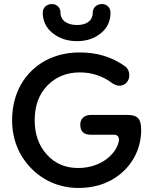

<svg xmlns="http://www.w3.org/2000/svg" viewBox="-20 -916 760 952"><path d="M192 -854C192 -811 209 -777 242 -751C275 -725 315 -712 362 -712C409 -712 448 -725 480 -751C512 -777 528 -811 528 -854C528 -878 510 -896 485 -896C460 -896 440 -878 440 -854C440 -814 410 -792 362 -792C313 -792 280 -814 280 -854C280 -878 262 -896 237 -896C212 -896 192 -878 192 -854ZM368 16C430 16 485 3 532 -23C626 -75 680 -168 680 -272C680 -329 660 -346 613 -346H430C398 -346 378 -327 378 -298C378 -265 395 -248 430 -248H544C561 -248 570 -239 570 -222C562 -157 484 -83 368 -83C304 -83 252 -105 212 -150C172 -194 152 -251 152 -320C152 -391 173 -449 215 -492C257 -535 311 -557 376 -557C432 -557 488 -541 539 -502C551 -495 562 -491 571 -491C602 -491 621 -515 621 -542C621 -561 615 -575 602 -586C535 -634 462 -656 374 -656C311 -656 255 -642 204 -615C103 -559 40 -455 40 -320C40 -256 55 -199 84 -148C143 -47 247 16 368 16Z"/></svg>

Font: Dongle
Style: Regular
Weight: 400
Designer: Yanghee Ryu
Foundry: Yanghee Ryu
Version: Version 2.000